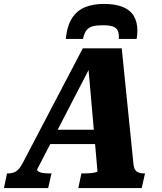

<svg xmlns="http://www.w3.org/2000/svg" viewBox="-72 -961 829 981"><path d="M459 -941Q406 -941 364.5 -925Q323 -909 297 -870Q271 -831 264 -762H352Q358 -791 369.5 -806Q381 -821 401 -826.5Q421 -832 453 -832Q487 -832 505 -825.5Q523 -819 530 -803.5Q537 -788 535 -762H626Q628 -773 629 -783.5Q630 -794 630 -804Q630 -849 611.5 -879.5Q593 -910 555 -925.5Q517 -941 459 -941ZM181 -298H445L436 -225H154ZM378 -632 395 -631 118 -96Q117 -90 124 -85Q131 -80 145.5 -77.5Q160 -75 180 -75H191L174 0H-52L-36 -75H-30Q-7 -75 10 -85.5Q27 -96 44 -128L351 -714H550L610 -122Q613 -94 626.5 -84.5Q640 -75 664 -75H669L652 0H328L344 -75H357Q377 -75 392 -76.5Q407 -78 416 -80.5Q425 -83 426 -86Z"/></svg>

Font: Roboto Serif
Style: Bold Italic
Weight: 700
Italic angle: -10°
Designer: Greg Gazdowicz
Foundry: Commercial Type
Version: Version 1.008